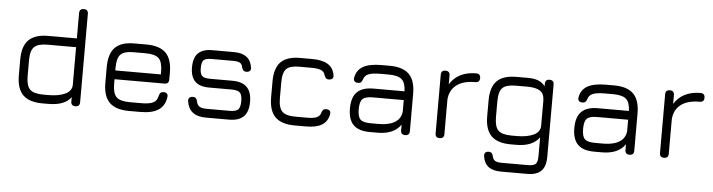

<svg xmlns="http://www.w3.org/2000/svg" viewBox="-51 -934 5092 1372"><g transform="rotate(5 2494.5 -248.5)"><path d="M265.5 0Q170 0 125 -45Q80 -90 80 -185.5V-298.5Q80 -394.5 125 -439.2Q170 -484 265.5 -484H470V-665.5Q470 -697 501.5 -697Q533 -697 533 -665.5V-31.5Q533 0 501.5 0Q470 0 470 -31.5V-62.5Q448 -32 407.5 -16Q367 0 303.5 0ZM265.5 -63H303.5Q377.5 -63 423.8 -85.2Q470 -107.5 470 -152V-421H265.5Q196.5 -421 169.8 -394.2Q143 -367.5 143 -298.5V-185.5Q143 -116.5 169.8 -89.8Q196.5 -63 265.5 -63Z M763.5 -217V-184.5Q763.5 -116 790.2 -89.5Q817 -63 886 -63H968Q1027.5 -63 1054.8 -77Q1082 -91 1088 -125.5Q1091.5 -140.5 1099 -148Q1106.5 -155.5 1121.5 -155.5Q1137 -155.5 1145.2 -147.2Q1153.5 -139 1151 -123Q1143 -60.5 1097.8 -30.2Q1052.5 0 968 0H886Q790.5 0 745.5 -45Q700.5 -90 700.5 -184.5V-298.5Q700.5 -395.5 745.5 -440.2Q790.5 -485 886 -484H968Q1064 -484 1108.8 -439.2Q1153.5 -394.5 1153.5 -298.5V-248.5Q1153.5 -217 1122 -217ZM886 -421Q817 -422 790.2 -395.5Q763.5 -369 763.5 -298.5V-280H1090.5V-298.5Q1090.5 -368 1064 -394.5Q1037.5 -421 968 -421Z M1439 -0.5Q1377 -0.5 1343 -26.8Q1309 -53 1301 -106.5Q1299 -122.5 1307.8 -131.2Q1316.5 -140 1332 -140Q1347.5 -140 1354.8 -132.2Q1362 -124.5 1365 -109Q1370 -83.5 1387 -73.5Q1404 -63.5 1439 -63.5H1603Q1647.5 -63.5 1663.5 -79.5Q1679.5 -95.5 1679.5 -140Q1679.5 -184.5 1663.5 -200.5Q1647.5 -216.5 1603 -216.5H1441.5Q1374 -216.5 1340.8 -249.5Q1307.5 -282.5 1307.5 -350Q1307.5 -419 1340.5 -451.8Q1373.5 -484.5 1441.5 -484.5H1598Q1713 -484.5 1728 -385Q1731 -369.5 1722.2 -360.8Q1713.5 -352 1697.5 -352Q1682.5 -352 1675.2 -359.8Q1668 -367.5 1664.5 -382Q1660 -404.5 1645 -413Q1630 -421.5 1598 -421.5H1441.5Q1400 -421.5 1385.2 -407Q1370.5 -392.5 1370.5 -350Q1370.5 -309.5 1385.5 -294.5Q1400.5 -279.5 1441.5 -279.5H1603Q1674 -279.5 1708.2 -245.2Q1742.5 -211 1742.5 -140Q1742.5 -69 1708.2 -34.8Q1674 -0.5 1603 -0.5Z M2075 0Q1979.5 0 1934.5 -45Q1889.5 -90 1889.5 -185.5V-299.5Q1889.5 -395.5 1934.2 -440.2Q1979 -485 2075 -484H2157Q2231 -484 2271 -459.2Q2311 -434.5 2320 -381.5Q2323 -366 2314.2 -357.2Q2305.5 -348.5 2289 -348.5Q2274.5 -348.5 2267.5 -356.2Q2260.5 -364 2256 -377.5Q2250 -401.5 2227.2 -411.2Q2204.5 -421 2157 -421H2075Q2006 -422 1979.2 -395.8Q1952.5 -369.5 1952.5 -299.5V-185.5Q1952.5 -116.5 1979.2 -89.8Q2006 -63 2075 -63H2157Q2204.5 -63 2227.2 -72.8Q2250 -82.5 2256 -106.5Q2260.5 -121 2267.8 -128.2Q2275 -135.5 2289.5 -135.5Q2305.5 -135.5 2314.2 -127Q2323 -118.5 2320 -102.5Q2311 -50.5 2271 -25.2Q2231 0 2157 0Z M2613 0Q2533.5 0 2495.5 -38Q2457.5 -76 2457.5 -155.5Q2457.5 -235.5 2495.5 -273.5Q2533.5 -311.5 2613 -311.5H2835.5Q2833.5 -373 2806.2 -397Q2779 -421 2713 -421H2655Q2596 -421 2568.2 -409.8Q2540.5 -398.5 2532.5 -371Q2527.5 -356 2520.2 -349.2Q2513 -342.5 2498.5 -342.5Q2483 -342.5 2474.2 -351.2Q2465.5 -360 2468 -375Q2477.5 -432 2523.5 -458Q2569.5 -484 2655 -484H2713Q2809 -484 2853.8 -439.2Q2898.5 -394.5 2898.5 -298.5V-31.5Q2898.5 0 2867 0Q2835.5 0 2835.5 -31.5V-72.5Q2786 0 2669 0ZM2613 -63H2669Q2714 -63 2749.2 -72.5Q2784.5 -82 2807.2 -104Q2830 -126 2835.5 -163.5V-248.5H2613Q2559.5 -248.5 2540 -229Q2520.5 -209.5 2520.5 -155.5Q2520.5 -102 2540 -82.5Q2559.5 -63 2613 -63Z M3114.5 0Q3083 0 3083 -31.5V-452.5Q3083 -484 3114.5 -484Q3146 -484 3146 -452.5V-388.5Q3173.5 -435 3221.5 -459.5Q3269.5 -484 3334 -484Q3365.5 -484 3365.5 -452.5Q3365.5 -421 3334 -421Q3246 -421 3198.2 -383.5Q3150.5 -346 3146 -279V-31.5Q3146 0 3114.5 0Z M3573 200Q3513.5 200 3481.5 175.5Q3449.5 151 3442 100Q3440 84 3448.2 75.2Q3456.5 66.5 3472.5 66.5Q3487.5 66.5 3494.5 74.2Q3501.5 82 3505 97.5Q3509.5 120 3525 128.5Q3540.5 137 3573 137H3759Q3801 137 3815.2 122.5Q3829.5 108 3829.5 66.5V-68Q3805.5 -34.5 3764.2 -17.2Q3723 0 3663 0H3625Q3529.5 0 3484.5 -45Q3439.5 -90 3439.5 -184.5V-298.5Q3439.5 -395 3484.2 -439.5Q3529 -484 3625 -484H3707Q3751.5 -484 3781.5 -471.8Q3811.5 -459.5 3829.5 -434V-452.5Q3829.5 -484 3861 -484Q3892.5 -484 3892.5 -452.5V66.5Q3892.5 135 3860.2 167.5Q3828 200 3759 200ZM3625 -63H3663Q3737 -63 3783.2 -85Q3829.5 -107 3829.5 -152V-330Q3829.5 -381 3798.8 -401Q3768 -421 3707 -421H3625Q3556 -421 3529.2 -395Q3502.5 -369 3502.5 -298.5V-184.5Q3502.5 -116.5 3529.2 -89.8Q3556 -63 3625 -63Z M4222.5 0Q4143 0 4105 -38Q4067 -76 4067 -155.5Q4067 -235.5 4105 -273.5Q4143 -311.5 4222.5 -311.5H4445Q4443 -373 4415.8 -397Q4388.5 -421 4322.5 -421H4264.5Q4205.5 -421 4177.8 -409.8Q4150 -398.5 4142 -371Q4137 -356 4129.8 -349.2Q4122.5 -342.5 4108 -342.5Q4092.5 -342.5 4083.8 -351.2Q4075 -360 4077.5 -375Q4087 -432 4133 -458Q4179 -484 4264.5 -484H4322.5Q4418.5 -484 4463.2 -439.2Q4508 -394.5 4508 -298.5V-31.5Q4508 0 4476.5 0Q4445 0 4445 -31.5V-72.5Q4395.5 0 4278.5 0ZM4222.5 -63H4278.5Q4323.5 -63 4358.8 -72.5Q4394 -82 4416.8 -104Q4439.5 -126 4445 -163.5V-248.5H4222.5Q4169 -248.5 4149.5 -229Q4130 -209.5 4130 -155.5Q4130 -102 4149.5 -82.5Q4169 -63 4222.5 -63Z M4724 0Q4692.5 0 4692.5 -31.5V-452.5Q4692.5 -484 4724 -484Q4755.5 -484 4755.5 -452.5V-388.5Q4783 -435 4831 -459.5Q4879 -484 4943.5 -484Q4975 -484 4975 -452.5Q4975 -421 4943.5 -421Q4855.5 -421 4807.8 -383.5Q4760 -346 4755.5 -279V-31.5Q4755.5 0 4724 0Z"/></g></svg>

Font: Jura Light Medium
Style: Regular
Weight: 500
Version: Version 5.106